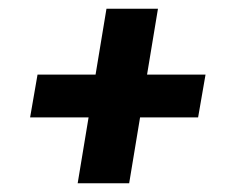

<svg xmlns="http://www.w3.org/2000/svg" viewBox="-20 -560 540 440"><path d="M158 -140 183 -291H49L66 -389H199L224 -540H342L317 -389H451L434 -291H301L276 -140Z"/></svg>

Font: Iosevka SS04 Extrabold
Style: Italic
Weight: 800
Italic angle: -9°
Monospace: yes
Designer: Belleve Invis
Foundry: Belleve Invis
Version: Version 19.0.0; ttfautohint (v1.8.4)